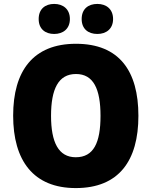

<svg xmlns="http://www.w3.org/2000/svg" viewBox="-20 -948 772 978"><path d="M177 -851C177 -800 211 -775 256 -775C301 -775 336 -801 336 -851C336 -902 301 -928 256 -928C211 -928 177 -903 177 -851ZM396 -851C396 -801 429 -775 476 -775C521 -775 556 -801 556 -851C556 -902 521 -928 476 -928C430 -928 396 -903 396 -851ZM685 -358C685 -587 587 -725 367 -725C149 -725 47 -587 47 -359C47 -130 150 10 366 10C586 10 685 -130 685 -358ZM240 -358C240 -494 277 -571 367 -571C456 -571 492 -495 492 -358C492 -221 457 -147 366 -147C278 -147 240 -223 240 -358Z"/></svg>

Font: Noto Sans Khmer SemiCondensed Black
Style: Regular
Weight: 900
Width: 4
Designer: Danh Hong and the Monotype Design Team
Foundry: Monotype Imaging Inc.
Version: Version 2.004